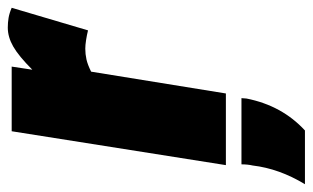

<svg xmlns="http://www.w3.org/2000/svg" viewBox="-240 -425 803 493"><g transform="rotate(-90 161.5 -178.5)"><path d="M237 -550 229 -497Q264 -532 288.5 -546Q313 -560 337 -560Q350 -560 362 -558Q374 -556 388 -550L330 -354Q318 -357 305 -359Q292 -361 283 -361Q269 -361 255.5 -358Q242 -355 224 -346L168 0H-16L71 -550ZM-14 40H156Q156 45 155 53Q137 144 73 203H-65Q-45 170 -33 136.5Q-21 103 -17 69Q-14 56 -14 40Z"/></g></svg>

Font: Georama SemiCondensed Black
Style: Italic
Weight: 900
Width: 4
Italic angle: -9°
Designer: Jean-Baptiste Levee
Foundry: Production Type
Version: Version 1.000